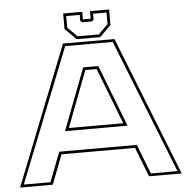

<svg xmlns="http://www.w3.org/2000/svg" viewBox="-57 -906 937 962"><g transform="rotate(-5 411.5 -425.0)"><path d="M5 0 282 -700H541L818 0H653.5L596 -148H226.5L169.5 0ZM25 -13.5H159L216 -162H606.5L664 -13.5H798L531 -686.5H292ZM254 -262 372.5 -572.5H448.5L568.5 -262ZM274.5 -276H548L439 -558H382ZM352 -716 296 -772V-850H392V-812H431V-850H527V-772L471 -716ZM358 -730H465L513 -778V-836H445V-806L437 -798H386L378 -806V-836H310V-778Z"/></g></svg>

Font: Tourney Expanded Thin
Style: Regular
Weight: 100
Width: 7
Designer: Tyler Finck
Foundry: Etcetera Type Co
Version: Version 1.010; ttfautohint (v1.8.3)